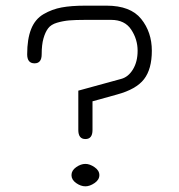

<svg xmlns="http://www.w3.org/2000/svg" viewBox="-20 -654 640 686"><path d="M285.2 -68.4Q300.8 -68.4 317.9 -56.6Q335 -44.9 335 -28.3Q335 -11.7 317.9 0Q300.8 11.7 285.2 11.7Q268.6 11.7 252 0Q235.4 -11.7 235.4 -28.3Q235.4 -44.9 252 -56.6Q268.6 -68.4 285.2 -68.4ZM310.5 -189.5Q310.5 -157.2 285.2 -157.2Q259.8 -157.2 259.8 -189.5V-330.1L413.1 -372.1Q438.5 -378.9 455.1 -406.2Q471.7 -433.6 471.7 -472.7Q471.7 -513.7 448.7 -548.3Q425.8 -583 377 -583H286.1Q249 -583 227.1 -581.1Q205.1 -579.1 183.6 -572.8Q162.1 -566.4 151.9 -552.7Q141.6 -539.1 135.3 -516.6Q128.9 -494.1 128.9 -460Q128.9 -427.7 103.5 -427.7Q77.1 -427.7 77.1 -460Q77.1 -514.6 91.3 -550.3Q105.5 -585.9 135.7 -603.5Q166 -621.1 200.2 -627.4Q234.4 -633.8 286.1 -633.8H360.4Q446.3 -633.8 484.4 -586.4Q522.5 -539.1 522.5 -472.7Q522.5 -407.2 494.6 -371.1Q466.8 -335 398.4 -316.4L310.5 -292Z"/></svg>

Font: Jura
Style: Book
Weight: 400
Version: Version 2.3